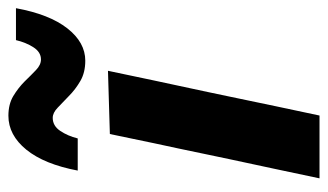

<svg xmlns="http://www.w3.org/2000/svg" viewBox="-182 -598 780 457"><g transform="rotate(-90 208.5 -370.0)"><path d="M12 0Q23.5 -53.5 34 -104Q44.5 -154 58 -216L68.5 -266Q84 -341 95.5 -393.5Q106.5 -445.5 117.5 -499L268 -503.5Q256.5 -448.5 245.2 -395.2Q234 -342 217.5 -266L207 -216Q194 -154 183.5 -103.5Q172.5 -53 161.5 0ZM292 -557.5Q264 -557.5 243.8 -569.2Q223.5 -581 208 -596.5Q192.5 -611.5 180.2 -623.2Q168 -635 156 -635Q137 -635 125 -617.2Q113 -599.5 107 -575.5H30.5Q45.5 -655 80.2 -697.8Q115 -740.5 161 -740.5Q188.5 -740.5 208 -728.8Q227.5 -717 242.5 -702Q257.5 -686.5 269.8 -674.8Q282 -663 295 -663Q312.5 -663 324 -681Q335.5 -699 341 -722.5H417Q402.5 -643 369 -600.2Q335.5 -557.5 292 -557.5Z"/></g></svg>

Font: Heraclito
Style: Bold Italic
Weight: 700
Italic angle: -12°
Designer: Kostas Bartsokas (font) & Cristiano Sobral (main changes)
Foundry: Kostas Bartsokas (font) & Cristiano Sobral (main changes)
Version: Version 1.00;July 8, 2020;FontCreator 13.0.0.2655 64-bit